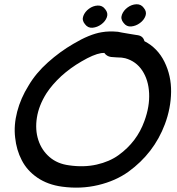

<svg xmlns="http://www.w3.org/2000/svg" viewBox="-20 -877 831 900"><path d="M271 -2Q359 10 440.5 -9.5Q522 -29 582 -72Q702 -159 753 -295Q781 -370 782 -446Q783 -522 751 -587Q719 -652 657 -684Q651 -708 626 -712Q626 -712 613 -714Q600 -716 582.5 -719Q565 -722 550.5 -724.5Q536 -727 533 -728Q511 -730 492.5 -729.5Q474 -729 457 -726Q400 -717 323 -671Q261 -635 204.5 -584.5Q148 -534 114 -476Q77 -417 60.5 -353.5Q44 -290 51 -232Q57 -174 82 -126Q107 -77 155.5 -44Q204 -11 271 -2ZM304 -102Q249 -109 212 -141Q175 -173 159.5 -221Q144 -269 153 -326Q162 -383 198 -440Q224 -480 267 -520Q310 -559 362 -589Q418 -622 454 -628Q461 -629 469 -629Q480 -613 500 -610L527 -608Q541 -607 550 -607Q558 -606 567 -604Q618 -590 647 -546Q676 -502 679 -440Q682 -378 657 -310Q622 -212 536 -150Q493 -119 433 -105.5Q373 -92 304 -102ZM473 -834Q460 -852 438 -851Q416 -850 397 -836Q378 -822 370.5 -802Q363 -782 378 -764Q392 -745 414 -747Q436 -749 455 -763Q474 -777 481 -796.5Q488 -816 473 -834ZM654 -840Q641 -858 619 -857Q597 -856 578 -842Q559 -828 551.5 -808Q544 -788 559 -770Q573 -751 595 -753Q617 -755 636 -769Q655 -783 662 -802.5Q669 -822 654 -840Z"/></svg>

Font: Balsamiq Sans
Style: Italic
Weight: 400
Italic angle: -12°
Designer: Michael Angeles
Foundry: Balsamiq SRL
Version: Version 1.020; ttfautohint (v1.8.4.7-5d5b);gftools[0.9.26]